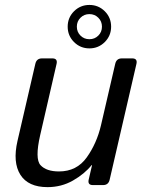

<svg xmlns="http://www.w3.org/2000/svg" viewBox="-20 -749 587 777"><path d="M253.9 -641.1Q253.9 -677.7 279.5 -703.4Q305.2 -729 341.8 -729Q378.4 -729 404.1 -703.4Q429.7 -677.7 429.7 -641.1Q429.7 -604.5 404.1 -578.9Q378.4 -553.2 341.8 -553.2Q305.2 -553.2 279.5 -578.9Q253.9 -604.5 253.9 -641.1ZM291 -641.1Q291 -619.6 305.7 -605Q320.3 -590.3 341.8 -590.3Q363.3 -590.3 377.9 -605Q392.6 -619.6 392.6 -641.1Q392.6 -662.6 377.9 -677.2Q363.3 -691.9 341.8 -691.9Q320.3 -691.9 305.7 -677.2Q291 -662.6 291 -641.1ZM50.8 -178.7 123 -490.7Q127.9 -512.7 149.9 -512.7H191.9Q213.9 -512.7 209 -490.7L142.6 -202.1Q120.6 -106 144 -80.6Q167.5 -55.2 218.8 -55.2Q290.5 -55.2 331.1 -112.1Q371.6 -168.9 388.7 -242.2L446.3 -490.7Q451.2 -512.7 473.1 -512.7H515.1Q537.1 -512.7 532.2 -490.7L423.8 -22Q418.9 0 397 0H356Q334 0 338.9 -22L352.5 -80.6H350.6Q321.8 -44.9 275.1 -18.3Q228.5 8.3 172.4 8.3Q94.2 8.3 62.5 -41.7Q30.8 -91.8 50.8 -178.7Z"/></svg>

Font: Istok Web
Style: Italic
Weight: 400
Italic angle: -13°
Designer: Andrey V. Panov
Foundry: Andrey V. Panov
Version: Version 1.0.2g